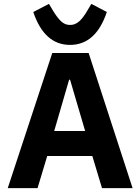

<svg xmlns="http://www.w3.org/2000/svg" viewBox="-20 -972 725 992"><path d="M152 -910 233 -952 252 -920Q276 -880 296 -861.5Q316 -843 342 -843Q368 -843 389 -861.5Q410 -880 433 -920L452 -952L532 -910Q475 -740 342 -740Q209 -740 152 -910ZM20 0 250 -698H438L665 0H507L457 -166H224L174 0ZM260 -295H420L342 -560H337Z"/></svg>

Font: Anuphan
Style: Bold
Weight: 700
Designer: Mike Abbink, Paul van der Laan, Pieter van Rosmalen, Mint Tantisuwanna
Foundry: Bold Monday; Cadson Demak
Version: Version 3.002;hotconv 1.0.109;makeotfexe 2.5.65596